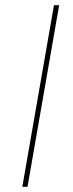

<svg xmlns="http://www.w3.org/2000/svg" viewBox="-20 -720 282 740"><path d="M66 0H86L208 -700H188Z"/></svg>

Font: Fixel Display 20240404 Thin
Style: Italic
Weight: 100
Italic angle: -10°
Designer: AlfaBravo + MacPaw
Foundry: Kyrylo Tkachov, Marchela Mozhyna, Serhii Makarenko, Maria Weinstein, Zakhar Kryvoshyya
Version: Version 1.211;Glyphs 3.2 (3225)